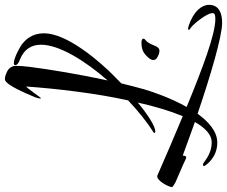

<svg xmlns="http://www.w3.org/2000/svg" viewBox="-215 -694 934 790"><g transform="rotate(-90 252.0 -299.0)"><path d="M553 148C593 148 627 135 627 94C627 63 600 31 543 11C537 9 532 8 529 8C526 8 524 9 524 10C524 13 527 16 534 20C546 28 593 84 593 108C593 119 583 120 568 120C505 120 365 67 207 2C243 -62 268 -134 279 -171C287 -198 295 -231 304 -267C407 -364 510 -495 510 -585C510 -628 490 -666 439 -691C414 -704 397 -709 388 -709C382 -709 379 -707 379 -704C379 -696 387 -689 402 -684C445 -667 463 -636 463 -597C463 -523 398 -417 316 -323C340 -433 362 -564 372 -645C375 -669 376 -687 376 -700C376 -715 369 -727 356 -735C343 -742 331 -746 321 -746C297 -746 258 -647 248 -624C244 -615 242 -607 242 -600C242 -598 242 -597 243 -597C245 -597 286 -658 291 -658C282 -531 263 -370 234 -239C189 -196 142 -159 102 -134C101 -133 100 -131 100 -130C100 -128 102 -127 107 -127C126 -127 172 -155 225 -199C209 -127 190 -65 169 -14C89 -47 6 -83 -74 -118C-75 -118 -76 -119 -79 -119C-97 -119 -121 -75 -123 -59C-123 -56 -116 -51 -103 -44C-75 -31 -34 -15 -10 -3C-6 -1 -3 0 -1 0C7 0 6 -10 7 -14L145 36C120 79 93 105 62 105C7 105 -20 69 -30 69C-34 69 -36 71 -36 74C-36 75 -35 77 -34 78C-31 83 -1 128 60 128C107 128 146 92 179 47C335 100 497 148 553 148ZM438 -110C462 -110 458 -149 482 -167C486 -170 488 -173 488 -176C488 -181 482 -184 470 -184C449 -184 433 -178 420 -166C407 -154 400 -144 400 -136C400 -129 403 -124 409 -120C420 -113 430 -110 438 -110Z"/></g></svg>

Font: Comforter
Style: Regular
Weight: 400
Designer: Robert E. Leuschke
Foundry: Robert E. Leuschke
Version: Version 1.013; ttfautohint (v1.8.3)